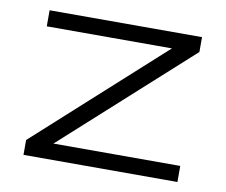

<svg xmlns="http://www.w3.org/2000/svg" viewBox="-60 -551 736 624"><g transform="rotate(10 308.0 -239.0)"><path d="M562 -53V0H54V-49L469 -424.5H56V-477.5H559V-428.5L143.5 -53Z"/></g></svg>

Font: Anek Latin Expanded Light
Style: Regular
Weight: 300
Width: 7
Designer: Yesha Goshar
Foundry: Ek Type
Version: Version 1.003